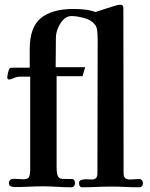

<svg xmlns="http://www.w3.org/2000/svg" viewBox="-20 -796 637 814"><path d="M586 -20Q586 -2 569 -2Q540 -2 510.5 -3.5Q481 -5 452 -5Q421 -5 390 -3.5Q359 -2 328 -2Q321 -2 318 -7.5Q315 -13 315 -19Q315 -30 324.5 -33Q334 -36 343 -36Q350 -36 356.5 -35.5Q363 -35 370 -35Q393 -35 393 -60Q393 -196 393.5 -331.5Q394 -467 394 -603Q394 -614 394 -631.5Q394 -649 392 -666Q390 -683 383 -691Q368 -711 337 -719.5Q306 -728 283 -728Q263 -728 248 -712Q233 -696 225 -675Q217 -654 217 -637Q217 -606 216.5 -574.5Q216 -543 216 -511H341L330 -473H220V-90Q220 -60 225.5 -49Q231 -38 245 -37.5Q259 -37 285 -37Q292 -37 295 -31Q298 -25 298 -20Q298 -13 294 -7.5Q290 -2 282 -2Q252 -2 222.5 -4Q193 -6 163 -6Q133 -6 102.5 -4.5Q72 -3 42 -3Q34 -3 26 -6Q18 -9 18 -19Q18 -38 40 -38Q50 -38 59 -37Q68 -36 78 -36Q100 -36 104 -47.5Q108 -59 108 -76V-471H65Q51 -471 38.5 -465Q26 -459 18 -459Q11 -459 11 -467Q11 -474 13 -483Q15 -492 17 -499Q20 -507 24 -508Q28 -509 36 -509H106V-588Q106 -680 153 -719Q200 -758 291 -758Q315 -758 339 -755.5Q363 -753 385 -745Q397 -749 418.5 -756Q440 -763 460.5 -769.5Q481 -776 490 -776Q503 -776 503 -762Q503 -587 503.5 -411.5Q504 -236 504 -60Q504 -35 531 -35Q541 -35 550 -36Q559 -37 569 -37Q577 -37 581.5 -32Q586 -27 586 -20Z"/></svg>

Font: Kaisei Tokumin ExtraBold
Style: Regular
Weight: 800
Designer: Font-Kai, 金井和夫
Foundry: KAZUO KANAI
Version: Version 5.003